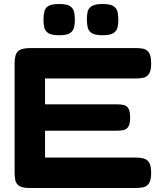

<svg xmlns="http://www.w3.org/2000/svg" viewBox="-20 -930 807 959"><path d="M128 9Q92 9 76 -1.5Q60 -12 56.5 -30Q53 -48 53 -67V-614Q53 -658 70 -674Q87 -690 131 -690H659Q679 -690 696 -686.5Q713 -683 724 -667Q735 -651 735 -613Q735 -577 724 -561Q713 -545 695.5 -541.5Q678 -538 658 -538H205V-409H561Q581 -409 596.5 -406Q612 -403 621 -389Q630 -375 630 -342Q630 -311 621 -297Q612 -283 596 -280Q580 -277 559 -277H205V-143H659Q679 -143 696 -139Q713 -135 724 -119.5Q735 -104 735 -66Q735 -30 724 -14Q713 2 695.5 5.5Q678 9 658 9ZM492 -754Q453 -754 437 -765.5Q421 -777 417.5 -795.5Q414 -814 414 -833Q414 -853 417.5 -870.5Q421 -888 437.5 -899Q454 -910 493 -910Q532 -910 548 -898.5Q564 -887 567.5 -869Q571 -851 571 -831Q571 -813 567.5 -795Q564 -777 548 -765.5Q532 -754 492 -754ZM275 -754Q236 -754 220 -765.5Q204 -777 200.5 -795.5Q197 -814 197 -833Q198 -853 201 -870.5Q204 -888 220 -899Q236 -910 276 -910Q315 -910 331 -898.5Q347 -887 350.5 -869Q354 -851 354 -831Q354 -813 350.5 -795Q347 -777 331 -765.5Q315 -754 275 -754Z"/></svg>

Font: Fredoka SemiExpanded SemiBold
Style: Regular
Weight: 600
Width: 6
Designer: Ben Nathan
Foundry: Milena B. Brandão, Ben Nathan
Version: Version 2.001